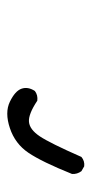

<svg xmlns="http://www.w3.org/2000/svg" viewBox="121 -56 257 540"><g transform="rotate(-90 250.0 214.5)"><path d="M39.1 314.5Q30.3 302.7 31.2 288.1Q65.4 203.1 90.8 165.5Q116.2 127.9 160.2 113.3Q204.1 98.6 234.4 113.3Q264.6 127.9 271 146Q277.3 164.1 264.6 183.6Q252.9 192.4 237.3 190.4Q199.2 165 177.7 167Q156.2 168.9 137.2 197.3Q118.2 225.6 79.1 314.5Q67.4 324.2 52.7 322.3Z"/></g></svg>

Font: JasonHandwriting2
Style: Regular
Weight: 400
Version: Version 1.05.10